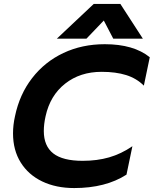

<svg xmlns="http://www.w3.org/2000/svg" viewBox="-20 -938 779 973"><path d="M455 -918H590L704 -742H554L506 -834L418 -742H268ZM46 -262Q46 -305 56 -349Q79 -460 143 -542.5Q207 -625 301.5 -669.5Q396 -714 511 -714Q657 -714 739 -648L709 -504Q672 -541 619.5 -557.5Q567 -574 495 -574Q386 -574 310 -514Q234 -454 211 -349Q202 -309 202 -274Q202 -198 250 -160.5Q298 -123 399 -123Q472 -123 533 -140.5Q594 -158 651 -197L621 -53Q515 15 356 15Q264 15 194 -18.5Q124 -52 85 -114.5Q46 -177 46 -262Z"/></svg>

Font: Prompt SemiBold
Style: Italic
Weight: 600
Italic angle: -12°
Designer: Katatrad Team
Foundry: CadsonDemak
Version: Version 1.001